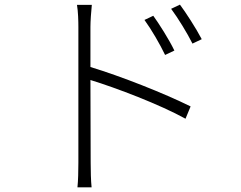

<svg xmlns="http://www.w3.org/2000/svg" viewBox="-20 -773 1040 828"><path d="M732 -555C709 -603 665 -672 641 -705L603 -687C633 -646 670 -582 692 -536ZM370 -657C370 -680 373 -724 376 -752H312C317 -723 318 -681 318 -657V-72C318 -36 317 7 314 35H375C372 7 371 -38 371 -72L370 -428C481 -394 670 -322 780 -261L802 -314C687 -371 502 -444 370 -484ZM718 -735C749 -693 787 -631 810 -585L850 -604C825 -652 780 -721 756 -753Z"/></svg>

Font: Noto Sans T Chinese Light
Style: Regular
Weight: 300
Designer: Ryoko NISHIZUKA (kana & ideographs); Paul D. Hunt (Latin, Greek & Cyrillic); Wenlong ZHANG (bopomofo); Sandoll Communica
Foundry: Adobe Systems Incorporated
Version: Version 1.000;PS 1;hotconv 1.0.78;makeotf.lib2.5.61930